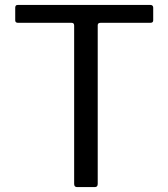

<svg xmlns="http://www.w3.org/2000/svg" viewBox="-20 -762 685 782"><path d="M42 -731Q42 -736 44.5 -739Q47 -742 54 -742H592Q598 -742 601 -739Q604 -736 604 -731V-679Q604 -669 592 -669H389Q378 -669 378 -659V-13Q378 0 366 0H294Q282 0 282 -13V-658Q282 -669 272 -669H54Q42 -669 42 -679Z"/></svg>

Font: Libre Franklin
Style: Regular
Weight: 400
Designer: Pablo Impallari, Rodrigo Fuenzalida, Nhung Nguyen
Foundry: Impallari Type
Version: Version 3.000